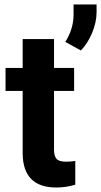

<svg xmlns="http://www.w3.org/2000/svg" viewBox="-20 -834 455 864"><path d="M223.1 -658.2V-528.3H313.5V-424.8H223.1V-161.1Q223.1 -131.8 234.4 -119.1Q245.6 -106.4 277.3 -106.4Q300.8 -106.4 318.8 -109.9V-2.9Q277.3 9.8 233.4 9.8Q85 9.8 82 -140.1V-424.8H4.9V-528.3H82V-658.2ZM343.8 -606.9 273.9 -645.5Q309.6 -701.7 311 -763.7V-814H414.6V-779.3Q414.6 -733.9 394.3 -685.5Q374 -637.2 343.8 -606.9Z"/></svg>

Font: Robotiche
Style: Bold
Weight: 700
Designer: Google
Version: Version 2.001150; 2014